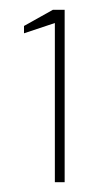

<svg xmlns="http://www.w3.org/2000/svg" viewBox="-20 -724 195 392"><path d="M92 -352V-677L29 -656V-671L88 -704H112V-352Z"/></svg>

Font: DM Sans 24pt Thin
Style: Regular
Weight: 250
Designer: Colophon Foundry, Jonny Pinhorn
Foundry: Colophon Foundry
Version: Version 4.004;gftools[0.9.30]